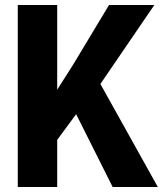

<svg xmlns="http://www.w3.org/2000/svg" viewBox="-20 -747 650 767"><path d="M190.5 -164 191.5 -362 273.5 -491 415.5 -727H596.5L371.5 -397.5L316.5 -334.5ZM51 0V-727H208.5V0ZM430 0 245.5 -368 354 -460 610.5 0Z"/></svg>

Font: Spline Sans Mono
Style: Regular
Weight: 400
Monospace: yes
Designer: Eben Sorkin, Mirko Velimirovic
Foundry: Sorkin Type
Version: Version 1.004